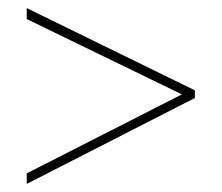

<svg xmlns="http://www.w3.org/2000/svg" viewBox="-20 -596 547 474"><path d="M46 -168V-142L461 -354V-373L46 -576V-549L429 -363Z"/></svg>

Font: Noto Sans Thai Looped SemiCondensed Thin
Style: Regular
Weight: 100
Width: 4
Designer: Sasikarn Vongin, Ben Mitchell
Foundry: The Fontpad Ltd
Version: Version 1.001